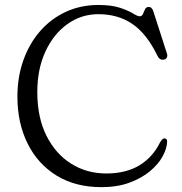

<svg xmlns="http://www.w3.org/2000/svg" viewBox="-20 -735 730 772"><path d="M652 -166Q651.5 -138.5 634.2 -106.8Q617 -75 583.2 -46.8Q549.5 -18.5 500.5 -0.5Q451.5 17.5 388 17.5Q283 17.5 207.2 -29.2Q131.5 -76 90.8 -158.2Q50 -240.5 50 -346.5Q50 -426 74.2 -493.5Q98.5 -561 142.2 -610.8Q186 -660.5 245.5 -687.8Q305 -715 375.5 -715Q428.5 -715 462.2 -703.8Q496 -692.5 514.5 -681Q533 -669.5 541.5 -669.5Q551 -669.5 554.8 -678.8Q558.5 -688 563 -697.5Q567.5 -707 578 -707Q591.5 -707 597 -688L651.5 -519Q654.5 -509.5 650.2 -502.5Q646 -495.5 636.5 -495Q621 -493.5 613.5 -510Q570 -599.5 512.2 -638.8Q454.5 -678 375.5 -678Q306.5 -678 250.8 -638Q195 -598 162.5 -527.5Q130 -457 130 -365Q130 -262.5 166.8 -189.2Q203.5 -116 266.2 -76.8Q329 -37.5 407 -37.5Q486.5 -37.5 540.5 -70.2Q594.5 -103 623.5 -162.5Q633.5 -180 643 -178.5Q652 -177 652 -166Z"/></svg>

Font: Fraunces 9pt S050 Light
Style: Regular
Weight: 300
Version: Version 1.000; ttfautohint (v1.8.3)